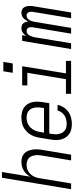

<svg xmlns="http://www.w3.org/2000/svg" viewBox="608 -1384 783 2040"><g transform="rotate(-90 1000.0 -363.5)"><path d="M10 0 132 -735H193L143 -433Q155 -455 172 -473.5Q189 -492 210.5 -504.5Q232 -517 255.5 -522.5Q279 -528 302 -528Q328 -528 352 -520Q376 -512 393 -495Q410 -478 419 -454.5Q428 -431 431.5 -406Q435 -381 433.5 -355Q432 -329 427 -302L377 0H316L368 -311Q371 -331 372 -350Q373 -369 370 -387Q367 -405 359.5 -422Q352 -439 339 -450.5Q326 -462 308 -467.5Q290 -473 270 -473Q253 -473 235.5 -469Q218 -465 201.5 -456Q185 -447 172 -433Q159 -419 149.5 -403Q140 -387 135 -370Q130 -353 127 -335L71 0Z M704 8Q675 8 647.5 2Q620 -4 598 -19Q576 -34 561 -56.5Q546 -79 539 -105.5Q532 -132 532.5 -160.5Q533 -189 538 -218L558 -338Q562 -363 570 -387.5Q578 -412 592.5 -434.5Q607 -457 627.5 -476Q648 -495 671.5 -507Q695 -519 721 -523.5Q747 -528 772 -528Q800 -528 827.5 -522Q855 -516 877 -501Q899 -486 913.5 -463.5Q928 -441 934.5 -414.5Q941 -388 940.5 -359.5Q940 -331 935 -302L924 -232H602L598 -209Q595 -189 594 -169Q593 -149 597 -130.5Q601 -112 609.5 -96Q618 -80 632.5 -68.5Q647 -57 665.5 -52Q684 -47 704 -47Q726 -47 749 -52Q772 -57 792 -69.5Q812 -82 826.5 -102Q841 -122 846 -144H907Q900 -111 880.5 -80.5Q861 -50 832.5 -29.5Q804 -9 770.5 -0.5Q737 8 704 8ZM611 -288H872L876 -311Q879 -331 879.5 -350.5Q880 -370 876.5 -388.5Q873 -407 864.5 -423.5Q856 -440 842 -451.5Q828 -463 809 -468Q790 -473 771 -473Q752 -473 733.5 -469Q715 -465 697.5 -455.5Q680 -446 666 -431.5Q652 -417 642 -400Q632 -383 626.5 -365Q621 -347 618 -329Z M1024 0V-55H1179L1247 -465H1113V-520H1317L1241 -55H1374V0ZM1346 -620H1247L1263 -720H1363Z M1499 0 1586 -520H1647L1640 -476Q1646 -487 1655 -497Q1664 -507 1674.5 -514Q1685 -521 1697.5 -524.5Q1710 -528 1722 -528Q1737 -528 1750.5 -523Q1764 -518 1773 -507.5Q1782 -497 1786.5 -483.5Q1791 -470 1793 -456Q1799 -470 1808 -483.5Q1817 -497 1829 -507.5Q1841 -518 1856 -523Q1871 -528 1886 -528Q1901 -528 1914.5 -522.5Q1928 -517 1937 -506.5Q1946 -496 1950.5 -482.5Q1955 -469 1956.5 -454Q1958 -439 1957 -424Q1956 -409 1953 -394L1888 0H1827L1894 -404Q1896 -416 1895.5 -428Q1895 -440 1890.5 -450.5Q1886 -461 1876.5 -467Q1867 -473 1855 -473Q1845 -473 1835.5 -469Q1826 -465 1818.5 -457.5Q1811 -450 1806 -441Q1801 -432 1797.5 -422.5Q1794 -413 1792 -403.5Q1790 -394 1788 -384L1724 0H1663L1730 -404Q1732 -416 1732 -428Q1732 -440 1727.5 -450.5Q1723 -461 1713 -467Q1703 -473 1691 -473Q1681 -473 1671.5 -469Q1662 -465 1655 -457.5Q1648 -450 1643 -441Q1638 -432 1634.5 -422.5Q1631 -413 1628.5 -403.5Q1626 -394 1624 -384L1561 0Z"/></g></svg>

Font: Iosevka SS04 Light Oblique
Style: Regular
Weight: 300
Italic angle: -9°
Monospace: yes
Designer: Belleve Invis
Foundry: Belleve Invis
Version: Version 19.0.0; ttfautohint (v1.8.4)